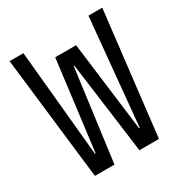

<svg xmlns="http://www.w3.org/2000/svg" viewBox="-170 -858 939 987"><g transform="rotate(-30 300.0 -365.0)"><path d="M110 0 25 -730H107L167 -98H171L238 -630H362L429 -98H433L493 -730H575L490 0H374L302 -543H298L226 0Z"/></g></svg>

Font: M PLUS Code Latin Expanded
Style: Regular
Weight: 400
Width: 7
Designer: Coji Morishita
Foundry: UNDERFOREST DESIGN
Version: Version 1.002; ttfautohint (v1.8.3)